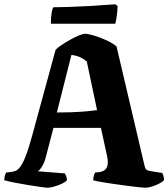

<svg xmlns="http://www.w3.org/2000/svg" viewBox="-21 -878 787 898"><path d="M202 0Q195 0 169.5 -3.5Q144 -7 110.5 -12.5Q77 -18 46.5 -24Q16 -30 -1 -35Q-1 -47 2 -57Q5 -67 8 -71L32 -74Q41 -75 51 -78.5Q61 -82 73 -97Q85 -112 98.5 -146Q112 -180 129 -242L239 -645Q247 -654 265.5 -666.5Q284 -679 306 -691.5Q328 -704 347.5 -712Q367 -720 377 -720Q390 -720 417.5 -712Q445 -704 475 -690.5Q505 -677 524 -661L655 -103Q659 -87 665 -83.5Q671 -80 681 -78L738 -69Q740 -65 743 -56.5Q746 -48 746 -35Q733 -22 705 -11Q677 0 658 0Q651 0 627 -2.5Q603 -5 570.5 -9.5Q538 -14 505.5 -18.5Q473 -23 448 -27.5Q423 -32 415 -35Q415 -46 418 -56.5Q421 -67 424 -71L443 -73Q495 -79 480 -147L451 -280H229L193 -142Q188 -120 175.5 -99.5Q163 -79 155 -77L282 -67Q285 -63 288.5 -54Q292 -45 292 -35Q286 -27 269 -19Q252 -11 233 -5.5Q214 0 202 0ZM245 -352Q314 -352 361 -355.5Q408 -359 433 -363L385 -590Q369 -604 351 -611.5Q333 -619 313 -621ZM217 -767Q217 -799 220.5 -818.5Q224 -838 228 -844Q260 -844 302.5 -845.5Q345 -847 388.5 -849.5Q432 -852 467.5 -854.5Q503 -857 519 -858L529 -849Q528 -822 524.5 -798.5Q521 -775 518 -767Z"/></svg>

Font: Texturina 72pt Black
Style: Regular
Weight: 900
Designer: Guillermo Torres Carreño
Foundry: Omnibus-Type
Version: Version 1.002; ttfautohint (v1.8.3)